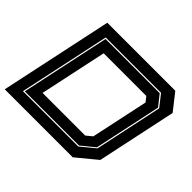

<svg xmlns="http://www.w3.org/2000/svg" viewBox="-161 -912 1124 1124"><g transform="rotate(45 401.0 -350.0)"><path d="M-4.5 0 144.5 -700H707.5L788.5 -597L683.5 -103L558.5 0ZM78.5 -67.5H536.5L624 -139.5L713.5 -560.5L657 -632.5H199ZM87 -74.5 204.5 -625.5H653L706 -558.5L617.5 -141.5L535.5 -74.5ZM167 -141.5H520L557 -172L633 -528L609 -558.5H256Z"/></g></svg>

Font: Tourney Expanded ExtraBold
Style: Italic
Weight: 800
Width: 7
Italic angle: -12°
Designer: Tyler Finck
Foundry: Etcetera Type Co
Version: Version 1.010; ttfautohint (v1.8.3)